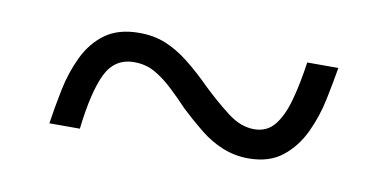

<svg xmlns="http://www.w3.org/2000/svg" viewBox="-34 -511 626 310"><g transform="rotate(10 279.5 -356.5)"><path d="M57 -272Q61 -299 67 -328.5Q73 -358 85.5 -384Q98 -410 119.5 -425.5Q141 -441 175 -441Q199 -441 218.5 -433Q238 -425 257 -410Q276 -395 297 -374Q319 -353 340.5 -336.5Q362 -320 384 -320Q405 -320 417.5 -335.5Q430 -351 437.5 -378.5Q445 -406 450 -441H501Q497 -417 491 -388Q485 -359 472.5 -332.5Q460 -306 438.5 -289Q417 -272 383 -272Q361 -272 341 -280Q321 -288 303 -302.5Q285 -317 267 -334Q253 -349 238.5 -362.5Q224 -376 209 -384.5Q194 -393 175 -393Q143 -393 128.5 -363Q114 -333 107 -272Z"/></g></svg>

Font: Noto Serif Tibetan Light
Style: Regular
Weight: 300
Version: Version 2.103